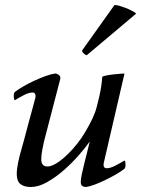

<svg xmlns="http://www.w3.org/2000/svg" viewBox="-20 -736 564 768"><path d="M339 -170Q335 -153 329 -129Q323 -105 317 -81.5Q311 -58 307 -38Q303 -18 303 -9Q303 5 310 8.5Q317 12 323 12Q339 10 360 2Q381 -6 402.5 -16.5Q424 -27 444 -38.5Q464 -50 478 -61Q480 -64 481 -67Q482 -70 482 -78Q482 -90 478 -94Q460 -83 440.5 -73Q421 -63 407 -63Q398 -63 395.5 -69.5Q393 -76 395 -84L478 -442Q474 -442 461.5 -441Q449 -440 434.5 -438.5Q420 -437 407 -434.5Q394 -432 389 -429Q388 -412 385 -391.5Q382 -371 377.5 -351.5Q373 -332 368.5 -314.5Q364 -297 360 -286Q352 -264 336 -234.5Q320 -205 305 -183Q289 -160 270.5 -139.5Q252 -119 234 -103.5Q216 -88 199 -79Q182 -70 170 -70Q145 -70 145 -99Q145 -116 149.5 -138.5Q154 -161 156 -170L221 -420Q223 -431 215 -436.5Q207 -442 201 -442Q185 -440 163 -432Q141 -424 118 -413.5Q95 -403 73.5 -390.5Q52 -378 39 -368Q37 -365 36 -362Q35 -359 35 -351Q35 -339 39 -335Q57 -346 76.5 -356Q96 -366 110 -366Q118 -366 120.5 -360Q123 -354 122 -347Q120 -338 111.5 -307.5Q103 -277 93.5 -241.5Q84 -206 76 -175.5Q68 -145 65 -136Q59 -117 53 -88.5Q47 -60 47 -40Q47 -11 62 0.5Q77 12 103 12Q134 12 168.5 -7.5Q203 -27 235.5 -55.5Q268 -84 295.5 -115.5Q323 -147 339 -170ZM438 -716Q447 -716 458.5 -712.5Q470 -709 482 -704.5Q494 -700 504.5 -694.5Q515 -689 522 -684Q524 -683 524 -681L327 -515Q316 -518 309 -530Q308 -532 308.5 -533Q309 -534 309 -535Z"/></svg>

Font: Lusitana
Style: Italic
Weight: 400
Italic angle: -12°
Designer: Ana Paula Megda
Foundry: Ana Paula Megda
Version: Version 1.000; ttfautohint (v1.1) -l 8 -r 50 -G 200 -x 14 -D